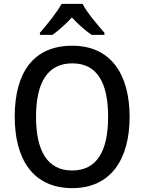

<svg xmlns="http://www.w3.org/2000/svg" viewBox="-20 -961 744 991"><path d="M406 -941H298C274 -897 222 -833 186 -792V-781H251C281 -803 318 -835 351 -871C384 -835 421 -803 453 -781H519V-792C483 -833 429 -896 406 -941ZM649 -358C649 -576 553 -725 353 -725C153 -725 56 -587 56 -359C56 -142 148 10 353 10C553 10 649 -140 649 -358ZM166 -358C166 -534 225 -634 353 -634C481 -634 538 -535 538 -358C538 -181 480 -81 352 -81C225 -81 166 -182 166 -358Z"/></svg>

Font: Noto Sans Gujarati SemiCondensed Medium
Style: Regular
Weight: 500
Width: 4
Designer: Jelle Bosma - Monotype Design Team, Universal Thirst
Foundry: Monotype Imaging Inc.
Version: Version 2.106